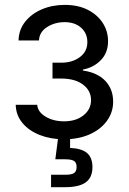

<svg xmlns="http://www.w3.org/2000/svg" viewBox="-20 -569 531 793"><path d="M244.6 6.3Q189.9 6.3 144.8 -11.2Q99.6 -28.8 72.8 -61Q45.9 -93.3 44.9 -136.2H133.8Q135.7 -106.9 168 -87.4Q200.2 -67.9 244.6 -67.9Q293.9 -67.9 325 -92.8Q356 -117.7 356 -155.3Q356 -194.8 322.8 -219.7Q289.6 -244.6 232.9 -244.6H196.8V-310.1H232.9Q279.3 -310.1 310.1 -333.3Q340.8 -356.4 340.8 -395Q340.8 -431.6 314.9 -454.6Q289.1 -477.5 247.1 -477.5Q205.6 -477.5 173.8 -456.8Q142.1 -436 141.1 -401.9H56.6Q57.6 -445.8 83.7 -479Q109.9 -512.2 152.8 -530.5Q195.8 -548.8 247.6 -548.8Q302.2 -548.8 342.3 -528.6Q382.3 -508.3 404.3 -474.4Q426.3 -440.4 426.3 -398.9Q426.3 -351.1 396.5 -320.6Q366.7 -290 322.3 -281.7V-277.8Q383.8 -268.6 415.5 -234.4Q447.3 -200.2 447.3 -149.4Q447.3 -104.5 421.1 -69.1Q395 -33.7 349.4 -13.7Q303.7 6.3 244.6 6.3ZM190.9 204.1V152.8H248.5Q275.4 152.8 285.9 145.8Q296.4 138.7 296.4 120.6Q296.4 103 285.9 95.9Q275.4 88.9 248.5 88.9H208.5L223.1 -23.4H269.5V0V42Q316.9 43.9 339.4 63Q361.8 82 361.8 121.1Q361.8 164.1 334.2 184.1Q306.6 204.1 249 204.1Z"/></svg>

Font: Inter 16pt
Style: Regular
Weight: 400
Version: Version 4.001;git-66647c0bb